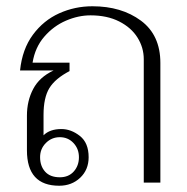

<svg xmlns="http://www.w3.org/2000/svg" viewBox="-20 -583 597 613"><path d="M66 -103V-214Q66 -261 86 -299Q106 -337 151 -358H44Q51 -426 85 -472Q119 -518 169 -540.5Q219 -563 275 -563Q368 -563 430 -517Q492 -471 492 -382V0H439V-394Q439 -431 419 -463Q399 -495 360.5 -514.5Q322 -534 269 -534Q230 -534 190.5 -517Q151 -500 121.5 -466Q92 -432 84 -383H202V-356Q156 -332 137.5 -301.5Q119 -271 119 -216V-151Q139 -171 176 -171Q207 -171 235 -149Q263 -127 263 -81Q263 -41 236 -15.5Q209 10 169 10Q66 10 66 -103ZM232 -81Q232 -108 214.5 -126.5Q197 -145 171 -145Q145 -145 126.5 -126.5Q108 -108 108 -81Q108 -53 124 -35Q140 -17 171 -17Q199 -17 215.5 -35.5Q232 -54 232 -81Z"/></svg>

Font: Taviraj ExtraLight
Style: Regular
Weight: 275
Designer: Katatrad Team
Foundry: CadsonDemak
Version: Version 1.001